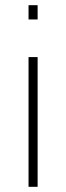

<svg xmlns="http://www.w3.org/2000/svg" viewBox="-20 -720 255 740"><path d="M90 -500H125V0H90ZM90 -700H125V-645H90Z"/></svg>

Font: Panefresco 1wt
Style: Regular
Weight: 250
Version: Version 1.000